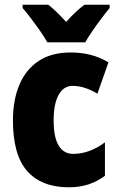

<svg xmlns="http://www.w3.org/2000/svg" viewBox="-20 -786 505 816"><path d="M273 10Q157 10 96 -58.5Q35 -127 35 -274Q35 -361 62.5 -426Q90 -491 144.5 -527Q199 -563 280 -563Q327 -563 366.5 -552.5Q406 -542 441 -521L394 -388Q367 -404 341 -412.5Q315 -421 288 -421Q251 -421 229.5 -383.5Q208 -346 208 -274Q208 -202 229.5 -167Q251 -132 291 -132Q360 -132 426 -181V-39Q394 -15 356.5 -2.5Q319 10 273 10ZM181 -606Q171 -625 151.5 -653Q132 -681 111.5 -708Q91 -735 76 -752V-766H185Q203 -752 221 -734.5Q239 -717 261 -693Q283 -717 302 -735Q321 -753 339 -766H446V-752Q431 -734 411 -707.5Q391 -681 372.5 -654Q354 -627 342 -606Z"/></svg>

Font: Noto Sans Gujarati Condensed Black
Style: Regular
Weight: 900
Width: 3
Designer: Jelle Bosma - Monotype Design Team, Universal Thirst
Foundry: Monotype Imaging Inc.
Version: Version 2.106; ttfautohint (v1.8.4.7-5d5b)